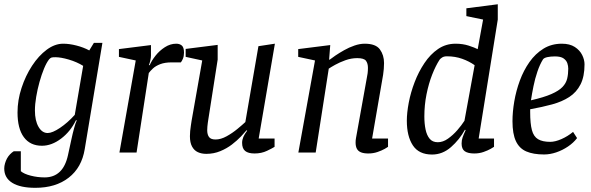

<svg xmlns="http://www.w3.org/2000/svg" viewBox="-29 -719 2785 905"><path d="M137.4 166.3Q66.6 166.3 28.8 142.8Q-9 119.3 -9 75.3Q-9 63.6 -5.4 51.2Q-1.8 38.8 3.9 28.1Q9.6 17.5 18.2 8.5Q26.8 -0.4 35.9 -6.1H69.2V88Q84.2 101 116.2 109.1Q148.2 117.2 181.3 117.2Q225 117.2 252.6 90.8Q280.2 64.4 291.5 11.9Q299.8 -25.9 306.7 -58.2Q313.6 -90.6 320.3 -114.8Q326.9 -139.1 332.6 -151L329.5 -153.1Q303.2 -98.9 258.8 -65.5Q214.5 -32 168.6 -32Q113.2 -32 83.4 -72.4Q53.6 -112.7 53.6 -189.1Q53.6 -246.9 72.5 -304.4Q91.3 -362 122.3 -409.3Q153.3 -456.6 191.4 -484.8Q229.5 -513 268.9 -513Q297.9 -513 331.3 -504.4Q364.8 -495.9 391.8 -481.3L413.6 -517H453.7L370.4 -16.2Q356.2 71 294.7 118.6Q233.3 166.3 137.4 166.3ZM195.7 -92Q217.7 -92 253.8 -116.2Q289.8 -140.4 323.4 -177.6L363 -408.6Q333.3 -427 295.5 -438.2Q257.7 -449.3 231.9 -449.3Q218.6 -449.3 213.4 -447.6Q208.2 -445.8 202.6 -439.5Q190.3 -423.9 178.6 -395.7Q166.9 -367.4 157.2 -332.6Q147.5 -297.9 141.6 -262.7Q135.6 -227.5 135.6 -198Q135.6 -150.5 152.5 -121.2Q169.4 -92 195.7 -92Z M533.9 0 610.8 -434 531.6 -451V-487.6L682.6 -506.6V-457Q682.6 -447.7 679.6 -434Q676.6 -420.3 672.6 -412H676.6Q685.6 -433 704 -456.5Q722.4 -480 748.1 -496.5Q773.7 -513 801.7 -513Q817.9 -513 828.1 -504.3Q838.3 -495.5 838.3 -470.8Q838.3 -454.2 833.2 -442.2Q828 -430.2 823.4 -425H780.8Q747.8 -425 726.1 -416.5Q704.4 -408 691.7 -396.1Q679 -384.1 672.3 -374.8L614.7 0Z M943.4 6.2Q920.8 6.2 903.6 -1.8Q886.3 -9.7 876.3 -28.2Q866.2 -46.6 866.2 -77.1Q866.2 -88.3 867.4 -101.5Q868.5 -114.6 870.7 -127.4Q872.8 -140.1 874 -149.3L924.2 -434L846.1 -451V-488.4L997 -507.4V-438.1L952.8 -155.3Q951.8 -148.9 950.5 -140Q949.2 -131.1 948.5 -122.4Q947.7 -113.8 947.7 -105.2Q947.7 -84.8 956.2 -73.2Q964.7 -61.5 987 -61.5Q1011.9 -61.5 1039.3 -76.7Q1066.7 -91.9 1090.6 -111.7Q1114.5 -131.5 1127.4 -143.6L1189.1 -501.3L1266.7 -513.1L1190.3 -66H1265.2V-26.9Q1255.3 -20.4 1229.3 -8Q1203.3 4.4 1170.9 4.4Q1141 4.4 1126.6 -7.4Q1112.2 -19.1 1112.2 -45.7Q1112.2 -59.7 1118 -73.4Q1123.8 -87 1136.1 -103L1133.1 -105Q1123.9 -93.9 1106.3 -75.2Q1088.6 -56.6 1064.2 -37.8Q1039.8 -19.1 1009.2 -6.5Q978.5 6.2 943.4 6.2Z M1707 4.4Q1686.2 4.4 1672.8 -0.9Q1659.3 -6.3 1653.2 -17.8Q1647.1 -29.2 1647.1 -47.2Q1647.1 -51.8 1647.5 -57.7Q1648 -63.6 1649.1 -68.8L1700.2 -352.8Q1702.3 -360.8 1703.8 -373.5Q1705.3 -386.2 1705.3 -399Q1705.3 -420.3 1695.9 -432.7Q1686.4 -445 1654.9 -445Q1626.6 -445 1598.9 -435Q1571.1 -424.9 1550.5 -413.4Q1529.9 -401.9 1520.6 -395.4L1459 0H1377.3L1455.8 -434L1376.6 -451V-487.6L1527.6 -506.6L1522.3 -437.7H1525Q1534 -444.9 1552.2 -457.3Q1570.4 -469.6 1593.3 -482.5Q1616.2 -495.5 1641.6 -504.2Q1666.9 -513 1690 -513Q1742.2 -513 1761.7 -486.1Q1781.2 -459.2 1781.2 -421.9Q1781.2 -408.3 1780 -393.9Q1778.9 -379.4 1776.8 -366.5Q1774.7 -353.5 1772.7 -342.7L1724.9 -66H1800V-26.9Q1798 -24.9 1784.4 -17.3Q1770.9 -9.7 1750.6 -2.6Q1730.4 4.4 1707 4.4Z M2007.6 9.4Q1945.4 9.4 1917 -33.8Q1888.6 -77 1888.6 -150Q1888.6 -187.3 1897.7 -235.3Q1906.8 -283.3 1925.4 -331.8Q1943.9 -380.3 1971.6 -421.6Q1999.2 -463 2035.8 -488Q2072.4 -513 2118.4 -513Q2152.2 -513 2180.3 -503.9Q2208.3 -494.7 2222.6 -487.3L2248.1 -626.8L2169.2 -643.1V-679.9L2317.3 -698.9V-626.8L2227.2 -66H2299.6V-27Q2297.4 -25 2283.8 -17.4Q2270.1 -9.7 2250 -2.6Q2229.9 4.4 2206.4 4.4Q2176.7 4.4 2161.7 -6.1Q2146.8 -16.6 2146.8 -42.4Q2146.8 -57.7 2151.4 -71Q2155.9 -84.3 2165.8 -105.6L2162.6 -107.6Q2136.8 -60.7 2096.8 -25.6Q2056.8 9.4 2007.6 9.4ZM2034.4 -48.6Q2059 -48.6 2082.6 -65.4Q2106.3 -82.2 2126.5 -105.4Q2146.7 -128.6 2160.2 -149.7L2208.2 -411.8Q2182.5 -430 2149.5 -441.8Q2116.5 -453.6 2077.7 -453.6Q2063.4 -453.6 2054.9 -448Q2046.3 -442.4 2043.2 -437.8Q2024.5 -409.2 2008 -367.1Q1991.6 -325.1 1981.4 -274.5Q1971.2 -223.9 1971.2 -170.1Q1971.2 -136.4 1976.9 -108.9Q1982.6 -81.4 1996.2 -65Q2009.8 -48.6 2034.4 -48.6Z M2535.4 9.1Q2484.8 9.1 2451.7 -5.2Q2418.7 -19.5 2402.7 -53.8Q2386.6 -88 2386.6 -147.6Q2386.6 -191.4 2395.1 -241.3Q2403.6 -291.1 2421.3 -339.1Q2438.9 -387.1 2466.7 -426.6Q2494.5 -466 2532.5 -489.5Q2570.4 -513 2619.3 -513Q2656.6 -513 2680.4 -497.6Q2704.1 -482.1 2715.1 -459.7Q2726.2 -437.3 2726.2 -415.8Q2726.2 -358.3 2707.4 -321.3Q2688.7 -284.3 2654.4 -261.9Q2620.1 -239.6 2573.3 -226.9Q2526.4 -214.1 2470 -204V-190.2Q2470 -136.3 2478.2 -105.7Q2486.3 -75.2 2507.3 -62.8Q2528.2 -50.4 2564.3 -50.4Q2587.7 -50.4 2617.2 -63.3Q2646.7 -76.2 2672.2 -97.3L2691 -68.1Q2674.3 -46 2648.3 -28.4Q2622.4 -10.9 2593.1 -0.9Q2563.9 9.1 2535.4 9.1ZM2473.7 -246.2Q2534.8 -260.2 2570.1 -275.7Q2605.4 -291.2 2622.3 -309Q2639.2 -326.7 2644.4 -348.4Q2649.5 -370 2649.5 -395.4Q2649.5 -407.9 2645.2 -420.9Q2640.9 -434 2627.7 -443.5Q2614.5 -453.1 2586.6 -453.1Q2566.2 -453.1 2550.7 -449.7Q2535.2 -446.2 2530.4 -439.1Q2515.6 -415.5 2504.2 -381.8Q2492.7 -348.1 2485.6 -312.7Q2478.4 -277.3 2473.7 -246.2Z"/></svg>

Font: Faustina Light
Style: Italic
Weight: 300
Italic angle: -8°
Designer: Alfonso Garcia
Foundry: http://www.omnibus-type.com
Version: Version 1.200